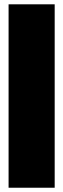

<svg xmlns="http://www.w3.org/2000/svg" viewBox="-20 -755 295 895"><path d="M20 120.1V-734.9H234.9V120.1Z"/></svg>

Font: Kanit ExtraBold
Style: Regular
Weight: 800
Designer: Katatrad Team
Foundry: CadsonDemak
Version: Version 1.000;PS 001.000;hotconv 1.0.88;makeotf.lib2.5.64775